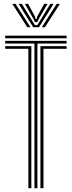

<svg xmlns="http://www.w3.org/2000/svg" viewBox="-20 -987 376 1007"><path d="M160.5 0V-758.8H7.2V-772.5H329.2V-758.8H176.2V0ZM128.8 0V-731.2H7.2V-745H144.5V0ZM192 0V-745H329.2V-731.2H208V0ZM7.2 -786.2V-800H329.2V-786.2ZM44.5 -966.8H61.5L139.8 -844.2H123.2ZM77.5 -966.8H94.8L148 -879.5L163.5 -855.2H175.5L190.8 -879.5L244 -966.8H261.2L184.5 -844.2H154.2ZM110.2 -966.8H127.5L163.5 -900.2L166.8 -887.5H172.2L175.2 -900.2L211.8 -966.8H229L185.5 -891.5L175.5 -871.2H163.5L153.5 -891.5ZM277.2 -966.8H294.2L215.5 -844.2H199Z"/></svg>

Font: Big Shoulders Inline Text Thin
Style: Regular
Weight: 400
Version: Version 2.002